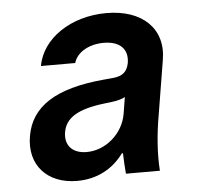

<svg xmlns="http://www.w3.org/2000/svg" viewBox="-45 -597 690 653"><g transform="rotate(-5 300.0 -270.0)"><path d="M399 -374C393 -345 378 -331 343 -328L310 -325C148 -310 63 -256 46 -156C29 -58 91 10 193 10C260 10 315 -19 352 -70H356C357 -44 358 -20 360 0H476C472 -55 476 -120 489 -193L519 -376C536 -480 464 -550 341 -550C220 -550 120 -483 104 -390H221C231 -426 273 -450 323 -450C379 -450 407 -421 399 -374ZM234 -85C185 -85 159 -114 166 -158C174 -207 216 -233 306 -244L338 -248C354 -250 368 -254 379 -260L370 -204C359 -137 299 -85 234 -85Z"/></g></svg>

Font: CommitMono
Style: Bold Italic
Weight: 700
Monospace: yes
Designer: Eigil Nikolajsen
Foundry: Eigil Nikolajsen
Version: Version 1.143